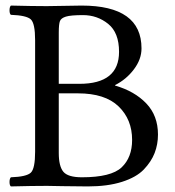

<svg xmlns="http://www.w3.org/2000/svg" viewBox="-20 -667 628 689"><path d="M190.9 -549.8V-366.2H265.1Q407.2 -366.2 407.2 -481Q407.2 -549.8 368.2 -581.3Q329.1 -612.8 277.8 -612.8Q233.9 -612.8 216.6 -607.4Q199.2 -602.1 195.1 -591.3Q190.9 -580.6 190.9 -549.8ZM190.9 -332V-118.2Q190.9 -70.3 207.5 -50.5Q224.1 -30.8 273.9 -30.8Q378.9 -30.8 416.5 -66.4Q454.1 -102.1 454.1 -165Q454.1 -238.3 405.5 -285.2Q356.9 -332 259.8 -332ZM147.9 -645Q166 -645 210.9 -646Q255.9 -647 272.9 -647Q487.8 -647 487.8 -493.2Q487.8 -454.1 460.4 -418Q433.1 -381.8 393.1 -361.8V-359.9Q462.9 -339.8 504.9 -295.9Q546.9 -252 546.9 -184.1Q546.9 -148.9 534.9 -117.9Q522.9 -86.9 496.1 -58.8Q469.2 -30.8 417.7 -14.4Q366.2 2 294.9 2Q247.1 2 204.1 1Q161.1 0 148.9 0Q97.2 0 19 2Q14.2 -2 14.2 -13.9Q14.2 -25.9 19 -30.8Q75.2 -32.7 90.6 -47.4Q106 -62 106 -122.1V-522.9Q106 -583 90.6 -597.4Q75.2 -611.8 19 -613.8Q14.2 -617.7 14.2 -629.9Q14.2 -642.1 19 -647Q97.2 -645 147.9 -645Z"/></svg>

Font: Linux Libertine O
Style: Regular
Weight: 400
Designer: Philipp H. Poll
Foundry: Philipp H. Poll
Version: Version 5.3.0